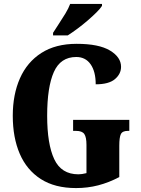

<svg xmlns="http://www.w3.org/2000/svg" viewBox="-20 -947 715 977"><path d="M367 10Q259 10 187.5 -36Q116 -82 80.5 -164.5Q45 -247 45 -358Q45 -466 81.5 -548.5Q118 -631 190.5 -677.5Q263 -724 370 -724Q483 -724 539.5 -690Q596 -656 596 -607Q596 -571 565 -544.5Q534 -518 467 -518Q467 -583 441 -620Q415 -657 368 -657Q288 -657 254 -580.5Q220 -504 220 -358Q220 -214 256 -137Q292 -60 379 -60Q396 -60 420 -66V-210Q420 -249 409 -265Q398 -281 367 -281H352V-337H638V-281H630Q603 -281 595 -264.5Q587 -248 587 -206V-46Q534 -18 480 -4Q426 10 367 10ZM250 -780Q263 -801 280 -826.5Q297 -852 313 -878.5Q329 -905 337 -927H499V-917Q491 -904 471.5 -884.5Q452 -865 426.5 -843Q401 -821 374 -801Q347 -781 325 -767H250Z"/></svg>

Font: Noto Serif ExtraCondensed Black
Style: Regular
Weight: 900
Width: 2
Designer: Monotype Design Team
Foundry: Monotype Imaging Inc.
Version: Version 2.015; ttfautohint (v1.8.4.7-5d5b)